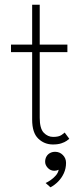

<svg xmlns="http://www.w3.org/2000/svg" viewBox="-20 -599 344 812"><path d="M26.5 -410.5H116V-579H148V-410.5H265V-378.5H148V-101Q148 -55.5 165 -37.8Q182 -20 205 -20Q228.5 -20 240 -28Q251.5 -36 253.5 -38.5L273 -12Q270.5 -9.5 262 -3.5Q253.5 2.5 239.2 7.2Q225 12 204 12Q167.5 12 141.8 -12.8Q116 -37.5 116 -93V-378.5H26.5ZM213.3 43Q232.4 43 245.8 56.6Q259.3 70.2 259.3 89.7Q259.3 113.4 250.1 133.5Q241 153.5 226 168.7Q211 183.9 193.5 193.2L172.9 174.9Q183.4 170.3 195.2 161.9Q207.1 153.5 216.5 142.6Q225.8 131.7 228.1 118.9Q219.2 123.2 209.5 123.2Q192.7 122.8 181.8 110.7Q170.9 98.7 170.9 85.4Q170.9 72.6 176.4 63Q181.8 53.5 191.4 48.3Q200.9 43 213.3 43Z"/></svg>

Font: League Spartan Extralight
Style: Regular
Weight: 200
Foundry: The League of Moveable Type
Version: Version 2.300; ttfautohint (v1.8.3)